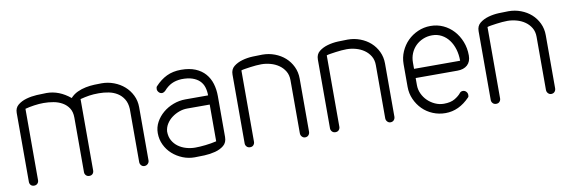

<svg xmlns="http://www.w3.org/2000/svg" viewBox="-45 -875 3546 1194"><g transform="rotate(-10 1728.0 -278.0)"><path d="M124 -29Q124 -17 116 -8.5Q108 0 95 0Q81 0 73.5 -8.5Q66 -17 66 -29V-464Q66 -496 88 -514Q110 -532 141.5 -541Q173 -550 208 -552Q243 -554 270 -554Q349 -554 419 -496Q438 -517 463.5 -529Q489 -541 517 -546.5Q545 -552 571.5 -553Q598 -554 618 -554Q658 -554 695 -540Q732 -526 760 -501.5Q788 -477 805 -442.5Q822 -408 822 -367V-31Q822 -19 813 -10Q804 -1 791 -1Q779 -1 771 -10Q763 -19 763 -31V-367Q761 -404 745.5 -429Q730 -454 706 -469Q682 -484 652 -490Q622 -496 590 -496Q555 -496 529 -492Q503 -488 472 -480V-29Q472 -17 464.5 -8.5Q457 0 443 0Q430 0 422 -8.5Q414 -17 414 -29V-373Q414 -409 399 -432.5Q384 -456 359 -470.5Q334 -485 303 -490.5Q272 -496 241 -496Q213 -496 181.5 -491.5Q150 -487 124 -480Z M1257 -365Q1257 -393 1249.5 -417Q1242 -441 1224.5 -458Q1207 -475 1179 -484.5Q1151 -494 1110 -493Q1075 -491 1049 -478.5Q1023 -466 1000 -440Q995 -435 989 -432Q983 -429 978 -429Q966 -429 957.5 -438.5Q949 -448 949 -459Q949 -471 954 -476Q988 -513 1027.5 -532Q1067 -551 1118 -551Q1171 -551 1208.5 -535.5Q1246 -520 1270 -492.5Q1294 -465 1305 -428.5Q1316 -392 1316 -350V-92Q1316 -57 1293.5 -38.5Q1271 -20 1238.5 -11.5Q1206 -3 1170.5 -1.5Q1135 0 1108 0Q1069 0 1033 -14.5Q997 -29 969 -54Q941 -79 924.5 -113.5Q908 -148 908 -188Q908 -225 925.5 -257Q943 -289 971.5 -313Q1000 -337 1037 -351Q1074 -365 1114 -365ZM1257 -307H1114Q1089 -307 1064 -298Q1039 -289 1018 -273.5Q997 -258 983 -236Q969 -214 967 -188Q967 -155 980.5 -131Q994 -107 1016 -91Q1038 -75 1066 -67Q1094 -59 1122 -59Q1150 -59 1186.5 -63Q1223 -67 1257 -75Z M1488 -31Q1488 -20 1480.5 -11Q1473 -2 1459 -2Q1445 -2 1437 -11Q1429 -20 1429 -31V-466Q1429 -499 1451.5 -517Q1474 -535 1505.5 -544Q1537 -553 1572 -554.5Q1607 -556 1633 -556Q1674 -556 1711 -542Q1748 -528 1775.5 -503.5Q1803 -479 1819.5 -444.5Q1836 -410 1836 -369V-34Q1836 -21 1828 -12Q1820 -3 1806 -3Q1795 -3 1786.5 -12Q1778 -21 1778 -34V-369Q1778 -402 1763.5 -426Q1749 -450 1726 -466Q1703 -482 1674 -490Q1645 -498 1616 -498Q1601 -498 1583 -496.5Q1565 -495 1547 -492.5Q1529 -490 1513 -487.5Q1497 -485 1488 -482Z M2027 -31Q2027 -20 2019.5 -11Q2012 -2 1998 -2Q1984 -2 1976 -11Q1968 -20 1968 -31V-466Q1968 -499 1990.5 -517Q2013 -535 2044.5 -544Q2076 -553 2111 -554.5Q2146 -556 2172 -556Q2213 -556 2250 -542Q2287 -528 2314.5 -503.5Q2342 -479 2358.5 -444.5Q2375 -410 2375 -369V-34Q2375 -21 2367 -12Q2359 -3 2345 -3Q2334 -3 2325.5 -12Q2317 -21 2317 -34V-369Q2317 -402 2302.5 -426Q2288 -450 2265 -466Q2242 -482 2213 -490Q2184 -498 2155 -498Q2140 -498 2122 -496.5Q2104 -495 2086 -492.5Q2068 -490 2052 -487.5Q2036 -485 2027 -482Z M2547 -305H2838Q2838 -344 2828 -377.5Q2818 -411 2799 -436.5Q2780 -462 2753 -476.5Q2726 -491 2693 -491Q2662 -491 2635 -479.5Q2608 -468 2588.5 -448.5Q2569 -429 2558 -402.5Q2547 -376 2547 -345ZM2802 -108Q2809 -117 2822 -117Q2834 -117 2842.5 -108Q2851 -99 2851 -87Q2851 -83 2850.5 -79Q2850 -75 2847 -72Q2778 0 2693 0Q2651 0 2613.5 -15.5Q2576 -31 2548.5 -58.5Q2521 -86 2504.5 -123Q2488 -160 2488 -202V-345Q2488 -387 2504.5 -424.5Q2521 -462 2548.5 -489.5Q2576 -517 2613.5 -533.5Q2651 -550 2693 -550Q2736 -550 2773 -533Q2810 -516 2837.5 -486Q2865 -456 2881 -415.5Q2897 -375 2897 -328Q2897 -289 2874 -268Q2851 -247 2811 -247H2547V-202Q2547 -174 2559 -148Q2571 -122 2591 -102.5Q2611 -83 2637.5 -71Q2664 -59 2693 -59Q2736 -59 2762.5 -75Q2789 -91 2802 -108Z M3042 -31Q3042 -20 3034.5 -11Q3027 -2 3013 -2Q2999 -2 2991 -11Q2983 -20 2983 -31V-466Q2983 -499 3005.5 -517Q3028 -535 3059.5 -544Q3091 -553 3126 -554.5Q3161 -556 3187 -556Q3228 -556 3265 -542Q3302 -528 3329.5 -503.5Q3357 -479 3373.5 -444.5Q3390 -410 3390 -369V-34Q3390 -21 3382 -12Q3374 -3 3360 -3Q3349 -3 3340.5 -12Q3332 -21 3332 -34V-369Q3332 -402 3317.5 -426Q3303 -450 3280 -466Q3257 -482 3228 -490Q3199 -498 3170 -498Q3155 -498 3137 -496.5Q3119 -495 3101 -492.5Q3083 -490 3067 -487.5Q3051 -485 3042 -482Z"/></g></svg>

Font: VDS
Style: Thin
Weight: 100
Width: 0
Designer: artmaker
Foundry: artmaker
Version: Version 1.000 2012 initial release